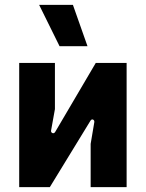

<svg xmlns="http://www.w3.org/2000/svg" viewBox="-20 -770 599 790"><path d="M59 0H185L352 -273C358 -284 370 -277 368 -267L353 -178V0H501V-511H374L207 -227C201 -217 189 -223 190 -232L206 -321V-511H59ZM340 -580 280 -750H141L225 -580Z"/></svg>

Font: Finlandica
Style: Bold
Weight: 700
Designer: Niklas Ekholm, Juho Hiilivirta, Jaakko Suomalainen
Foundry: Helsinki Type Studio
Version: Version 2.000;Glyphs 3.2 (3202)